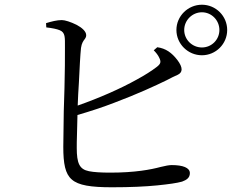

<svg xmlns="http://www.w3.org/2000/svg" viewBox="-20 -794 1040 813"><path d="M631 -581 646 -594C682 -589 707 -571 731 -540C743 -524 749 -511 749 -500C749 -490 743 -482 732 -477C720 -472 704 -464 685 -454C638 -431 560 -395 464 -359C415 -340 363 -323 308 -307C307 -277 307 -250 306 -225C305 -200 305 -181 305 -168C305 -103 316 -77 357 -69C377 -65 407 -63 447 -63C552 -63 619 -76 660 -87C680 -92 696 -95 707 -95C754 -95 784 -84 784 -61C784 -41 770 -32 751 -25C730 -19 695 -14 646 -9C596 -4 532 -1 454 -1C365 -1 312 -9 284 -34C256 -58 248 -101 248 -172C248 -201 249 -257 250 -322C251 -354 252 -387 253 -421C255 -488 255 -550 255 -593C255 -636 257 -656 233 -666C221 -671 202 -675 176 -678L175 -696C198 -703 221 -709 242 -709C255 -709 280 -701 304 -689C327 -677 345 -661 345 -645C345 -639 343 -634 340 -630C333 -621 326 -612 323 -591C320 -563 317 -507 314 -443C312 -411 310 -379 309 -347C400 -379 489 -418 559 -457C594 -476 622 -494 643 -510C660 -523 663 -531 655 -548C650 -560 640 -572 631 -581ZM835 -593C876 -593 909 -626 909 -667C909 -708 876 -742 835 -742C794 -742 760 -708 760 -667C760 -626 794 -593 835 -593ZM835 -774C894 -774 942 -726 942 -667C942 -608 894 -560 835 -560C776 -560 727 -608 727 -667C727 -726 776 -774 835 -774Z"/></svg>

Font: CJK Symbols
Style: Regular
Weight: 400
Designer: Ryoko NISHIZUKA 西塚涼子 (kana & ideographs); Frank Grießhammer (serif-style Latin); Paul D. Hunt (sans serif–style Latin); 
Foundry: Unicode
Version: Version 2.000;hotconv 1.1.0;makeotfexe 2.6.0